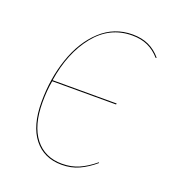

<svg xmlns="http://www.w3.org/2000/svg" viewBox="-104 -609 635 701"><g transform="rotate(20 213.0 -259.0)"><path d="M405 -477 402 -475Q381 -499 355 -511Q329 -523 294 -523Q207 -523 150 -452Q93 -381 76 -270H325L324 -266H76Q69 -228 69 -182Q69 -92 107 -43.5Q145 5 212 5Q248 5 277.5 -8Q307 -21 337 -46L339 -44Q310 -19 279.5 -5Q249 9 212 9Q143 9 104 -40.5Q65 -90 65 -182Q65 -273 92 -352Q119 -431 171 -479Q223 -527 294 -527Q330 -527 357 -514.5Q384 -502 405 -477Z"/></g></svg>

Font: Fira Sans Condensed Four
Style: Italic
Weight: 100
Width: 3
Italic angle: -8°
Designer: bBox Type GmbH & Carrois Corporate GbR & Edenspiekermann AG
Foundry: bBox Type GmbH & Carrois Corporate GbR & Edenspiekermann AG
Version: Version 4.301